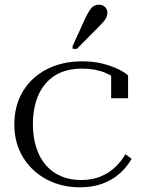

<svg xmlns="http://www.w3.org/2000/svg" viewBox="-20 -787 618 817"><path d="M324 -21Q373 -21 409.5 -36.5Q446 -52 472 -77.5Q498 -103 514 -131L540 -111Q520 -76 489 -48.5Q458 -21 416 -5.5Q374 10 320 10Q241 10 177.5 -24Q114 -58 77.5 -118.5Q41 -179 41 -258Q41 -337 77 -397.5Q113 -458 178.5 -492Q244 -526 330 -526Q379 -526 417.5 -516Q456 -506 483.5 -492.5Q511 -479 525 -466V-369H453V-476Q461 -475 468 -471.5Q475 -468 480.5 -461.5Q486 -455 488.5 -448Q491 -441 488 -434Q470 -460 427.5 -477.5Q385 -495 330 -495Q260 -495 213.5 -465.5Q167 -436 143.5 -382.5Q120 -329 120 -258Q120 -204 134 -160Q148 -116 174.5 -85Q201 -54 239 -37.5Q277 -21 324 -21ZM347 -718Q356 -735 363.5 -746Q371 -757 380.5 -762Q390 -767 400 -767Q417 -767 427 -757Q437 -747 437 -732Q437 -724 433.5 -715Q430 -706 422.5 -697Q415 -688 405 -678L307 -579H289V-591Z"/></svg>

Font: Roboto Serif 120pt Expanded Light
Style: Regular
Weight: 300
Width: 7
Designer: Greg Gazdowicz
Foundry: Commercial Type
Version: Version 1.008